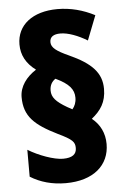

<svg xmlns="http://www.w3.org/2000/svg" viewBox="-55 -804 565 860"><g transform="rotate(-5 227.5 -374.0)"><path d="M42 -385C42 -298 88 -257 189 -207C254 -176 264 -164 264 -137C264 -109 245 -94 203 -94C163 -94 94 -119 47 -148V-27C92 1 145 16 206 16C331 16 403 -48 403 -143C403 -192 383 -232 347 -261C388 -294 413 -330 413 -390C413 -461 371 -507 269 -553C216 -577 192 -594 192 -619C192 -643 209 -654 240 -654C274 -654 319 -637 360 -612L403 -722C351 -749 295 -764 236 -764C124 -764 53 -708 53 -621C53 -573 74 -534 117 -502C73 -474 42 -433 42 -385ZM174 -403C174 -427 184 -443 200 -454C260 -426 282 -399 282 -362C282 -340 275 -324 264 -311L242 -323C192 -352 174 -373 174 -403Z"/></g></svg>

Font: Noto Sans Khmer Condensed Black
Style: Regular
Weight: 900
Width: 3
Designer: Danh Hong and the Monotype Design Team
Foundry: Monotype Imaging Inc.
Version: Version 2.004